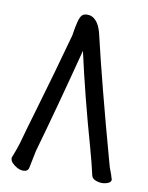

<svg xmlns="http://www.w3.org/2000/svg" viewBox="-84 -778 667 863"><g transform="rotate(10 250.0 -346.5)"><path d="M82 23.9Q67.9 23.9 54 16.4Q40 8.8 30.5 -1.2Q21 -11.2 21 -22.9Q21 -27.8 22.9 -29.8Q35.2 -60.1 45.9 -94.2Q65.9 -167 91.8 -253.9Q145 -434.1 193.8 -612.8Q200.2 -654.8 206.1 -677Q211.9 -699.2 220 -708Q228 -716.8 246.1 -716.8Q267.1 -716.8 283.9 -699Q300.8 -681.2 310.1 -646Q361.8 -423.8 457 -79.1Q461.9 -59.1 469 -41.5Q476.1 -23.9 479 -11.2Q481 -8.8 481 -4.9Q481 5.9 467.5 11.5Q454.1 17.1 439.9 17.1Q424.8 17.1 409.9 11Q395 4.9 391.6 -8.1Q388.2 -21 384.8 -37.1Q382.8 -48.8 359.9 -132.8Q297.9 -351.1 252.9 -553.2Q182.1 -279.8 123 -73.2Q115.2 -38.1 106.9 5.9Q103 23.9 82 23.9Z"/></g></svg>

Font: LXGW WenKai Mono GB Screen
Style: Regular
Weight: 400
Monospace: yes
Designer: LXGW / Fontworks Inc.
Foundry: LXGW / Fontworks Inc.
Version: Version 1.510;January 18,2025